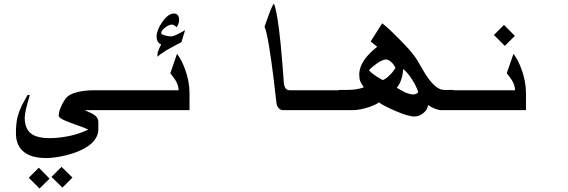

<svg xmlns="http://www.w3.org/2000/svg" viewBox="-20 -611 3150 1065"><path d="M254.9 379.9 199.2 434.6 139.6 375 195.3 319.3ZM381.8 374 326.2 429.7 265.6 370.1 321.3 314.5ZM450.2 0 496.1 21.5Q525.4 39.1 525.4 66.4V106.4Q525.4 158.2 470.7 198.2Q424.8 230.5 351.6 249Q287.1 265.6 235.4 265.6Q146.5 265.6 104.5 224.6Q68.4 190.4 68.4 127.9Q68.4 75.2 77.1 38.1Q86.9 2.9 101.6 -27.3Q105.5 -35.2 132.8 -84H145.5Q132.8 -42 125 -9.3Q117.2 23.4 117.2 42Q117.2 108.4 159.2 134.8Q192.4 155.3 254.9 155.3Q314.5 155.3 380.9 139.6Q430.7 127 469.7 107.4Q451.2 98.6 402.8 81.5Q354.5 64.5 335.9 55.7Q305.7 42 305.7 31.2Q305.7 5.9 322.3 -27.3Q335.9 -55.7 349.6 -70.3Q364.3 -87.9 405.3 -99.1Q446.3 -110.4 504.9 -110.4H630.9V0Z M1031.2 -94.7V0H613.3V-110.4H970.7Q970.7 -137.7 953.1 -166Q947.3 -175.8 924.8 -205.1L961.9 -312.5Q987.3 -280.3 1007.8 -223.6Q1031.2 -157.2 1031.2 -94.7ZM986.3 -377Q985.4 -377 958 -362.3Q920.9 -342.8 901.4 -331.1Q867.2 -309.6 853.5 -295.9V-312.5Q854.5 -321.3 863.3 -342.8Q866.2 -349.6 874 -364.3Q863.3 -369.1 857.4 -377Q848.6 -389.6 848.6 -409.2Q848.6 -442.4 878.9 -487.3Q912.1 -536.1 945.3 -536.1Q959 -536.1 966.3 -526.9Q973.6 -517.6 973.6 -502Q973.6 -489.3 968.8 -476.6Q963.9 -463.9 958 -460.9Q954.1 -465.8 951.2 -467.8Q942.4 -474.6 932.6 -474.6Q918 -474.6 896 -458Q874 -441.4 874 -427.7Q874 -420.9 893.1 -415Q912.1 -409.2 928.7 -409.2Q943.4 -409.2 971.7 -424.8Q990.2 -433.6 1006.8 -444.3Z M1877.9 0H1551.8Q1536.1 0 1527.3 -9.8Q1515.6 -21.5 1513.7 -38.1Q1504.9 -111.3 1497.1 -179.7Q1486.3 -268.6 1472.7 -352.5Q1458 -441.4 1447.3 -462.9Q1460.9 -501 1467.8 -520.5Q1489.3 -580.1 1499 -590.8Q1511.7 -568.4 1527.3 -451.2Q1537.1 -376 1546.9 -251L1554.7 -147.5Q1558.6 -124 1568.4 -116.2Q1575.2 -110.4 1590.8 -110.4H1877.9Z M2299.8 -99.6Q2291 -129.9 2267.6 -167Q2242.2 -208 2215.8 -228.5Q2215.8 -203.1 2206.5 -172.9Q2197.3 -142.6 2180.7 -124Q2214.8 -104.5 2222.7 -100.6Q2253.9 -86.9 2271.5 -86.9Q2279.3 -86.9 2288.1 -90.8Q2296.9 -94.7 2299.8 -99.6ZM2173.8 -235.4Q2164.1 -253.9 2149.4 -267.6Q2134.8 -281.2 2120.1 -281.2Q2105.5 -281.2 2074.2 -261.7Q2046.9 -243.2 2026.4 -221.7Q2041 -204.1 2074.2 -183.6Q2085 -176.8 2102.5 -167Q2117.2 -170.9 2136.7 -189.5Q2160.2 -210.9 2173.8 -235.4ZM2443.4 -112.3H2495.1V0H2425.8Q2413.1 0 2392.1 -8.3Q2371.1 -16.6 2354.5 -28.3Q2351.6 -2.9 2328.6 16.1Q2305.7 35.2 2279.3 35.2Q2242.2 35.2 2168 2Q2101.6 -27.3 2082 -43Q2069.3 -32.2 2028.3 -17.6Q1977.5 0 1934.6 0H1859.4V-112.3H1908.2Q1933.6 -112.3 1958 -116.2Q1982.4 -120.1 1998 -127Q1984.4 -146.5 1978.5 -159.7Q1972.7 -172.9 1972.7 -196.3Q1972.7 -243.2 2007.8 -288.1Q2031.2 -319.3 2072.3 -351.6L2036.1 -380.9L2099.6 -481.4Q2102.5 -481.4 2140.6 -447.3Q2186.5 -403.3 2222.7 -365.2Q2274.4 -311.5 2295.9 -274.4Q2338.9 -198.2 2356.4 -175.8Q2402.3 -112.3 2443.4 -112.3Z M2835.9 -412.1 2780.3 -356.4 2719.7 -417 2775.4 -472.7ZM2897.5 -94.7V0H2479.5V-110.4H2836.9Q2836.9 -137.7 2819.3 -166Q2813.5 -175.8 2791 -205.1L2828.1 -312.5Q2853.5 -280.3 2874 -223.6Q2897.5 -157.2 2897.5 -94.7Z"/></svg>

Font: Thabit-Bold
Style: Bold
Weight: 700
Designer: Regenerated by Nadim Shaikli
Foundry: MAK Alagha
Version: 0.01